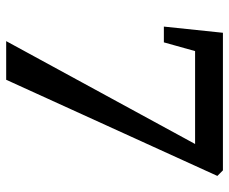

<svg xmlns="http://www.w3.org/2000/svg" viewBox="-80 -660 741 621"><g transform="rotate(90 290.5 -349.5)"><path d="M113 1 455 -627 464 -610H128L150 -627L117 -509H66L86 -700H531L549 -682L238 1Z"/></g></svg>

Font: Wittgenstein Medium
Style: Regular
Weight: 500
Designer: Jörg Drees
Foundry: Jörg Drees
Version: Version 1.500